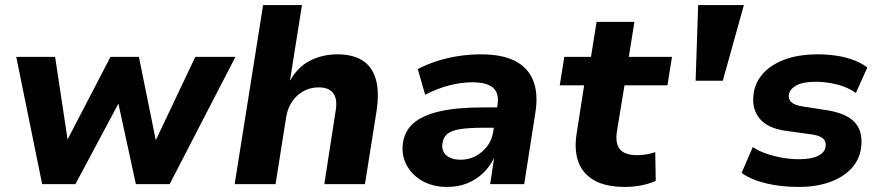

<svg xmlns="http://www.w3.org/2000/svg" viewBox="-20 -725 3464 756"><path d="M146 0 44 -501H197L247 -170H243L415 -501H527L594 -170H592L749 -501H907L648 0H515L441 -341H459L277 0Z M904 0 1016 -705H1169L1122 -409H1123Q1153 -462 1201.5 -486.5Q1250 -511 1309 -511Q1369 -511 1407 -487Q1445 -463 1459.5 -414Q1474 -365 1463 -290L1417 0H1257L1301 -285Q1307 -317 1301.5 -338Q1296 -359 1279.5 -370Q1263 -381 1235 -381Q1202 -381 1175 -366Q1148 -351 1130.5 -325.5Q1113 -300 1107 -265L1065 0Z M1741 11Q1685 11 1644 -12Q1603 -35 1582 -73Q1561 -111 1566 -157Q1571 -206 1606 -238Q1641 -270 1709 -286Q1777 -302 1880 -302H1955L1943 -222H1881Q1829 -222 1794.5 -217Q1760 -212 1742.5 -198.5Q1725 -185 1722 -159Q1718 -130 1738 -113Q1758 -96 1794 -96Q1825 -96 1852 -110Q1879 -124 1898 -148.5Q1917 -173 1922 -207L1939 -312Q1946 -359 1921 -380Q1896 -401 1839 -401Q1798 -401 1751.5 -389.5Q1705 -378 1654 -352L1625 -453Q1661 -472 1702 -485Q1743 -498 1786.5 -504.5Q1830 -511 1875 -511Q1957 -511 2008 -485Q2059 -459 2079.5 -407.5Q2100 -356 2088 -281L2044 0H1910L1925 -100H1924Q1906 -65 1878.5 -40Q1851 -15 1816.5 -2Q1782 11 1741 11Z M2441 11Q2365 11 2319.5 -15Q2274 -41 2257 -88.5Q2240 -136 2251 -202L2280 -389H2184L2202 -501H2307L2329 -639H2478L2456 -501H2626L2608 -389H2439L2409 -207Q2402 -158 2422 -136Q2442 -114 2488 -114Q2506 -114 2524.5 -117Q2543 -120 2560 -126L2562 -13Q2536 -1 2504.5 5Q2473 11 2441 11Z M2719 -407 2729 -705H2909L2826 -407Z M3125 11Q3055 11 2996.5 -3Q2938 -17 2900 -44L2944 -146Q2968 -130 2999 -119.5Q3030 -109 3062.5 -103.5Q3095 -98 3125 -98Q3176 -98 3202.5 -112Q3229 -126 3231 -149Q3233 -168 3221.5 -179Q3210 -190 3181 -195L3073 -210Q3003 -220 2971.5 -257.5Q2940 -295 2947 -352Q2951 -395 2980.5 -431Q3010 -467 3065.5 -489Q3121 -511 3201 -511Q3238 -511 3274.5 -505.5Q3311 -500 3342.5 -488Q3374 -476 3395 -459L3350 -359Q3320 -381 3277 -392Q3234 -403 3192 -403Q3140 -403 3114.5 -388Q3089 -373 3086 -351Q3084 -334 3095.5 -323Q3107 -312 3134 -307L3236 -291Q3312 -279 3345 -244Q3378 -209 3371 -147Q3366 -99 3334 -63.5Q3302 -28 3248.5 -8.5Q3195 11 3125 11Z"/></svg>

Font: Nunito Sans 8pt ExtraBold
Style: Italic
Weight: 800
Italic angle: -9°
Version: Version 3.101;gftools[0.9.27]